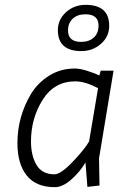

<svg xmlns="http://www.w3.org/2000/svg" viewBox="-20 -764 540 793"><path d="M205 -44Q231 -44 281 -96.5Q331 -149 348 -180L385 -400Q331 -428 291 -428Q204 -428 156 -351.5Q108 -275 108 -180Q108 -121 131 -82.5Q154 -44 205 -44ZM206 9Q129 9 90.5 -39Q52 -87 52 -173Q52 -282 108 -376Q136 -422 183 -451.5Q230 -481 290 -481Q309 -481 340 -471.5Q371 -462 390 -452L396 -472H449L389 -110L391 2L341 8L333 -93Q311 -55 275 -23Q239 9 206 9ZM334 -744Q382 -744 406.5 -722.5Q431 -701 431 -657Q431 -613 397 -583Q363 -553 315.5 -553Q268 -553 243.5 -574.5Q219 -596 219 -639.5Q219 -683 252.5 -713.5Q286 -744 334 -744ZM261 -638Q261 -591 315 -591Q348 -591 367.5 -609Q387 -627 387 -658Q387 -705 333 -705Q300 -705 280.5 -687Q261 -669 261 -638Z"/></svg>

Font: Lekton
Style: Italic
Weight: 400
Italic angle: -9.3°
Designer: Paolo Mazzetti, Luciano Perondi, Raffaele Flato, Elena Papassissa, Emilio Macchia, Michela Povoleri, Tobias Seemiller, R
Version: Version 3.000